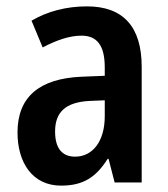

<svg xmlns="http://www.w3.org/2000/svg" viewBox="-20 -573 528 603"><path d="M253 -553C188 -553 128 -537 79 -508L114 -424C158 -447 198 -461 236 -461C285 -461 309 -430 309 -361V-335L235 -332C104 -326 35 -269 35 -157C35 -62 82 10 172 10C242 10 282 -17 318 -74H321L340 0H425V-363C425 -489 367 -553 253 -553ZM261 -256 309 -258V-208C309 -128 270 -81 216 -81C176 -81 153 -106 153 -160C153 -219 184 -252 261 -256Z"/></svg>

Font: Noto Sans Armenian Condensed SemiBold
Style: Regular
Weight: 600
Width: 3
Designer: Monotype Design Team
Foundry: Monotype Imaging Inc.
Version: Version 2.008